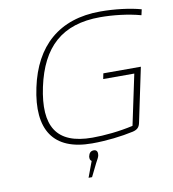

<svg xmlns="http://www.w3.org/2000/svg" viewBox="-93 -760 927 1028"><g transform="rotate(-10 371.0 -246.0)"><path d="M735 -621 742 -652C682 -669 598 -679 521 -679C296 -679 160 -555 114 -338C66 -115 145 9 356 9C435 9 518 -1 581 -15C606 -21 617 -32 622 -55L684 -350H480L474 -320H643L585 -46C511 -29 429 -21 363 -21C167 -21 105 -127 149 -335C194 -544 307 -649 515 -649C584 -649 666 -640 735 -621ZM305 187H324L358 118C368 98 375 89 377 77V76C380 57 372 47 358 47C341 47 332 57 328 75V76C327 86 328 96 337 101Z"/></g></svg>

Font: LT Wave Text Thin Italic
Style: Regular
Weight: 100
Designer: Daniel Lyons
Version: Version 2.5 (Glyphs App)